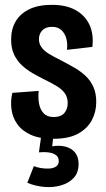

<svg xmlns="http://www.w3.org/2000/svg" viewBox="-20 -561 439 794"><path d="M200 13Q144 13 107.5 -3.5Q71 -20 51.5 -47.5Q32 -75 27.5 -109Q23 -143 31 -177L140 -185Q137 -157 141.5 -132.5Q146 -108 160.5 -92.5Q175 -77 202 -77Q232 -77 246 -93.5Q260 -110 260 -134Q260 -159 248 -175.5Q236 -192 214.5 -205Q193 -218 164 -232Q140 -244 115.5 -258Q91 -272 70.5 -291Q50 -310 38 -336Q26 -362 26 -397Q26 -440 44.5 -472Q63 -504 100.5 -522.5Q138 -541 194 -541Q254 -541 293 -519Q332 -497 350 -458.5Q368 -420 362 -367L257 -355Q260 -380 254.5 -401Q249 -422 234.5 -436Q220 -450 195 -450Q169 -450 155 -435.5Q141 -421 141 -399Q141 -380 152 -365Q163 -350 183 -338Q203 -326 231 -312Q260 -297 287 -281.5Q314 -266 334.5 -246.5Q355 -227 366.5 -201Q378 -175 378 -139Q378 -99 360 -64.5Q342 -30 303.5 -8.5Q265 13 200 13ZM93 195 120 126Q132 131 149.5 134Q167 137 184 136Q201 135 212 127.5Q223 120 223 105Q223 95 218.5 88Q214 81 204.5 76Q195 71 179.5 69Q164 67 141 69L152 -11H202L196 44Q226 39 251 45.5Q276 52 290.5 70Q305 88 305 117Q305 153 285 174.5Q265 196 233 205.5Q201 215 164 212Q127 209 93 195Z"/></svg>

Font: Bricolage Grotesque 36pt Condensed SemiBold
Style: Regular
Weight: 600
Width: 3
Designer: Mathieu Triay
Foundry: Atelier Triay
Version: Version 1.001;gftools[0.9.33.dev8+g029e19f]